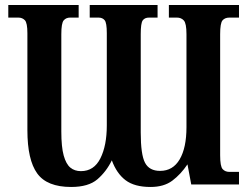

<svg xmlns="http://www.w3.org/2000/svg" viewBox="-20 -734 995 764"><path d="M263 10Q167 10 128 -44Q89 -98 89 -216V-602Q89 -643 79 -653.5Q69 -664 53 -664H13V-714H293V-664H259Q243 -664 233.5 -653Q224 -642 224 -598V-211Q224 -149 233.5 -115Q243 -81 260 -67Q277 -53 302 -53Q354 -53 379.5 -104Q405 -155 405 -235V-602Q405 -643 396.5 -653.5Q388 -664 372 -664H337V-714H607V-664H573Q556 -664 548 -653Q540 -642 540 -598V-207Q540 -119 557 -86.5Q574 -54 617 -54Q668 -54 695 -100Q722 -146 722 -228V-598Q722 -641 711.5 -652.5Q701 -664 684 -664H652V-714H931V-664H893Q875 -664 865.5 -653Q856 -642 856 -598V-116Q856 -72 866 -61Q876 -50 893 -50H931V0H741L726 -80Q699 -40 665.5 -15Q632 10 579 10Q515 10 479.5 -17Q444 -44 425 -96Q403 -51 367.5 -20.5Q332 10 263 10Z"/></svg>

Font: Noto Serif ExtraCondensed
Style: Bold
Weight: 700
Width: 2
Designer: Monotype Design Team
Foundry: Monotype Imaging Inc.
Version: Version 2.014; ttfautohint (v1.8.4.7-5d5b)